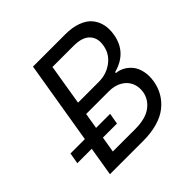

<svg xmlns="http://www.w3.org/2000/svg" viewBox="-182 -898 1070 1070"><g transform="rotate(-45 353.0 -363.5)"><path d="M99.4 0 127.8 -171.9H14.2L25.6 -237.2H138.8L220.2 -727.3H474.4Q529.8 -727.3 570.7 -712.2Q611.5 -697.1 633.9 -670.5Q656.2 -643.8 664.1 -609.2Q671.9 -574.6 664.8 -534.1Q644.9 -414.8 522.7 -382.1L521.3 -375Q546.5 -373.2 569.8 -360.6Q593 -348 611 -326Q628.9 -304 636.7 -269.2Q644.5 -234.4 637.8 -193.2Q630.7 -151.3 610.8 -116.8Q590.9 -82.4 557.9 -55.8Q524.9 -29.1 475 -14.6Q425.1 0 362.2 0ZM200.3 -78.1H375Q456.7 -78.1 500.7 -109.7Q544.7 -141.3 554 -193.2Q559.7 -230.5 546.3 -261.5Q533 -292.6 500.5 -311.8Q468 -331 421.9 -331H242.9L227.3 -237.2H338.1L326.7 -171.9H215.9ZM255.7 -407.7H419Q480.1 -407.7 526.3 -442.6Q572.4 -477.6 581 -534.1Q589.8 -584.9 560.4 -617Q530.9 -649.1 461.6 -649.1H295.5Z"/></g></svg>

Font: Karasuma Gothic
Style: Italic
Weight: 400
Italic angle: -9.39999°
Designer: Rasmus Andersson / Ryoko Nishizuka
Foundry: Genbu
Version: Version 1.00